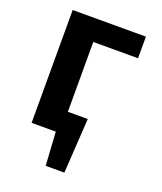

<svg xmlns="http://www.w3.org/2000/svg" viewBox="-154 -757 889 1052"><g transform="rotate(20 290.5 -231.5)"><path d="M252 -532V-125H368L348 195H239L227 0H86V-658H513V-532Z"/></g></svg>

Font: Ysabeau Ultrabold
Style: Regular
Weight: 800
Designer: Christian Thalmann (Catharsis Fonts)
Version: Version 0.003